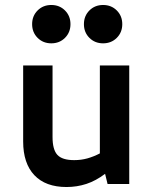

<svg xmlns="http://www.w3.org/2000/svg" viewBox="-20 -739 620 771"><path d="M247 12Q163 12 118 -35.5Q73 -83 73 -171V-476H191V-189Q191 -138 210.5 -117Q230 -96 278 -96Q306 -96 331 -103Q356 -110 381 -123V-476H499V0H412L402 -41Q365 -13 327 -0.5Q289 12 247 12ZM186 -565Q153 -565 131 -587Q109 -609 109 -642Q109 -675 131 -697Q153 -719 186 -719Q219 -719 241 -697Q263 -675 263 -642Q263 -609 241 -587Q219 -565 186 -565ZM394 -565Q361 -565 339 -587Q317 -609 317 -642Q317 -675 339 -697Q361 -719 394 -719Q427 -719 449 -697Q471 -675 471 -642Q471 -609 449 -587Q427 -565 394 -565Z"/></svg>

Font: Sometype Mono
Style: Bold
Weight: 700
Monospace: yes
Designer: Ryoichi Tsunekawa
Foundry: Dharma Type
Version: Version 1.000; ttfautohint (v1.8.3)